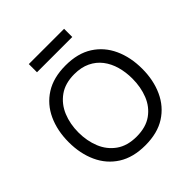

<svg xmlns="http://www.w3.org/2000/svg" viewBox="-233 -1053 1228 1228"><g transform="rotate(-45 380.5 -439.5)"><path d="M381 8Q271 8 197 -39Q123 -86 85.5 -168Q48 -250 48 -353Q48 -457 85.5 -539Q123 -621 197 -668Q271 -715 381 -715Q491 -715 564.5 -668Q638 -621 675.5 -539Q713 -457 713 -353Q713 -250 675.5 -168Q638 -86 564.5 -39Q491 8 381 8ZM381 -71Q465 -71 519 -109.5Q573 -148 598.5 -212Q624 -276 624 -353Q624 -411 609.5 -462.5Q595 -514 565 -553Q535 -592 489 -614Q443 -636 381 -636Q298 -636 243.5 -597Q189 -558 162.5 -494Q136 -430 136 -353Q136 -277 162 -213Q188 -149 242.5 -110Q297 -71 381 -71ZM221 -813V-887H540V-813Z"/></g></svg>

Font: Onest
Style: Regular
Weight: 400
Designer: Dmitri Voloshin, Andrey Kudryavtsev
Foundry: Dmitri Voloshin, Andrey Kudryavtsev
Version: Version 1.000;gftools[0.9.33]